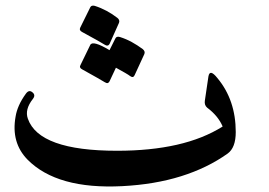

<svg xmlns="http://www.w3.org/2000/svg" viewBox="-20 -647 966 689"><path d="M79 -74Q19 -135 36 -229Q39 -248 48 -268.5Q57 -289 73 -311Q84 -326 96 -316Q109 -306 98 -292Q68 -254 80 -221Q120 -106 400 -106Q520 -106 614.5 -127.5Q709 -149 779 -193Q763 -231 723 -261Q713 -270 715 -285L728 -373Q733 -401 760 -367Q826 -288 826 -173Q826 -117 797 -96Q724 -44 629.5 -14.5Q535 15 419 21Q185 33 79 -74ZM394 -509Q398 -518 411 -514Q433 -507 453 -496Q473 -485 492 -471Q502 -463 498 -453L463 -377Q458 -366 447 -374Q442 -378 429 -385.5Q416 -393 396 -404L373 -355Q371 -351 367 -349Q362 -348 356 -352Q350 -356 329.5 -367.5Q309 -379 275 -398Q263 -404 269 -414L304 -486Q313 -503 373 -467ZM304 -621Q308 -629 320 -626Q342 -619 362.5 -608Q383 -597 401 -583Q411 -575 407 -565L373 -489Q367 -479 355 -487Q343 -495 275 -532Q263 -538 268 -548Z"/></svg>

Font: Amiri
Style: Bold Italic
Weight: 700
Italic angle: 10°
Designer: Khaled Hosny
Version: Version 0.113